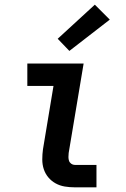

<svg xmlns="http://www.w3.org/2000/svg" viewBox="-20 -802 540 822"><path d="M300 0Q278 0 257 -3.5Q236 -7 218 -17Q200 -27 187 -42.5Q174 -58 167.5 -77.5Q161 -97 161 -119Q161 -141 164 -163L209 -434H97V-530H338L274 -147Q273 -138 273 -129.5Q273 -121 275.5 -113.5Q278 -106 285 -101Q292 -96 300 -96H393V0ZM277 -584 227 -636 386 -782 450 -718Z"/></svg>

Font: Iosevka Curly Slab Oblique
Style: Bold
Weight: 700
Italic angle: -9°
Monospace: yes
Designer: Belleve Invis
Foundry: Belleve Invis
Version: Version 11.1.0; ttfautohint (v1.8.3)